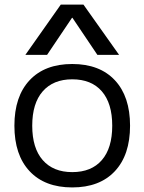

<svg xmlns="http://www.w3.org/2000/svg" viewBox="-20 -810 632 840"><path d="M296 10Q176 10 109.5 -61Q43 -132 43 -260Q43 -388 109.5 -459Q176 -530 296 -530Q416 -530 482.5 -459Q549 -388 549 -260Q549 -132 482.5 -61Q416 10 296 10ZM296 -57Q380 -57 425.5 -109.5Q471 -162 471 -260Q471 -358 425.5 -410.5Q380 -463 296 -463Q213 -463 167 -410.5Q121 -358 121 -260Q121 -162 167 -109.5Q213 -57 296 -57ZM91 -570 246 -790H345L501 -570H406L297 -732H295L186 -570Z"/></svg>

Font: M PLUS 1 Thin
Style: Regular
Weight: 400
Version: Version 1.001